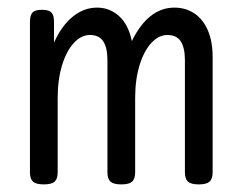

<svg xmlns="http://www.w3.org/2000/svg" viewBox="-20 -482 640 507"><path d="M541.5 -331.1V-26.9Q541.5 -9.8 533.4 -2.4Q525.4 4.9 505.4 4.9H504.4Q484.4 4.9 476.3 -2.4Q468.3 -9.8 468.3 -26.9V-322.3Q468.3 -356 457.3 -372.8Q446.3 -389.6 421.9 -389.6Q398.9 -389.6 379.4 -368.4Q359.9 -347.2 348.4 -309.3Q336.9 -271.5 336.9 -223.1V-26.9Q336.9 -9.8 328.9 -2.4Q320.8 4.9 300.8 4.9H299.8Q279.8 4.9 271.7 -2.4Q263.7 -9.8 263.7 -26.9V-322.3Q263.7 -356 252.7 -372.8Q241.7 -389.6 217.3 -389.6Q194.3 -389.6 174.8 -368.4Q155.3 -347.2 143.8 -309.3Q132.3 -271.5 132.3 -223.1V-26.9Q132.3 -9.8 124.3 -2.4Q116.2 4.9 96.2 4.9H95.2Q75.2 4.9 67.1 -2.4Q59.1 -9.8 59.1 -26.9V-424.3Q59.1 -441.4 65.7 -448.7Q72.3 -456.1 90.3 -456.1H91.3Q109.4 -456.1 116 -448.7Q122.6 -441.4 122.6 -424.3V-369.6Q143.6 -415.5 172.9 -438.7Q202.1 -461.9 236.3 -461.9Q269.5 -461.9 294.4 -439.5Q319.3 -417 328.1 -373.5Q371.6 -461.9 440.4 -461.9Q469.2 -461.9 491.9 -447.5Q514.6 -433.1 528.1 -403.6Q541.5 -374 541.5 -331.1Z"/></svg>

Font: Courier Prime Sans
Style: Regular
Weight: 400
Designer: Alan Dague-Greene
Foundry: Quote-Unquote Apps
Version: Version 3.020